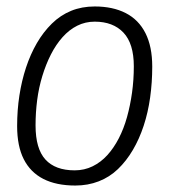

<svg xmlns="http://www.w3.org/2000/svg" viewBox="-20 -564 528 594"><path d="M213 10Q154 10 114 -10.5Q74 -31 53.5 -71.5Q33 -112 33 -174Q33 -223 40 -268.5Q47 -314 60.5 -355Q74 -396 94 -430.5Q114 -465 140.5 -491Q167 -517 200 -530.5Q233 -544 273 -544Q329 -544 369 -523.5Q409 -503 430 -461.5Q451 -420 451 -358Q451 -309 444.5 -262.5Q438 -216 424.5 -175Q411 -134 391 -100Q371 -66 345 -41Q319 -16 285.5 -3Q252 10 213 10ZM211 -37Q241 -37 266.5 -49.5Q292 -62 312 -84Q332 -106 347.5 -136Q363 -166 373 -202Q383 -238 388.5 -277.5Q394 -317 394 -359Q394 -429 362 -463Q330 -497 273 -497Q244 -497 219 -484.5Q194 -472 173.5 -449Q153 -426 137.5 -395.5Q122 -365 111 -329Q100 -293 95 -254.5Q90 -216 90 -176Q90 -104 120.5 -70.5Q151 -37 211 -37Z"/></svg>

Font: Georama ExtraCondensed Thin Light
Style: Italic
Weight: 300
Italic angle: -9°
Version: Version 1.001